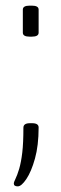

<svg xmlns="http://www.w3.org/2000/svg" viewBox="-20 -545 218 681"><path d="M43 116Q29 116 29 106Q29 101 35 89Q41 77 48 54Q55 30 59 -4Q63 -38 63 -92Q63 -108 86 -108H94Q117 -108 117 -93Q117 -29 104 17.5Q91 64 73.5 90Q56 116 43 116ZM85 -415Q61 -415 61 -429V-511Q61 -525 85 -525H93Q117 -525 117 -511V-429Q117 -415 93 -415Z"/></svg>

Font: Asap Condensed ExtraLight
Style: Regular
Weight: 200
Width: 3
Designer: Pablo Cosgaya
Foundry: Omnibus-Type
Version: Version 3.001; ttfautohint (v1.8.4.7-5d5b)